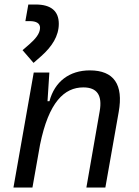

<svg xmlns="http://www.w3.org/2000/svg" viewBox="-20 -844 626 864"><path d="M40.5 0H126L160.2 -192.9C199.2 -384.8 269.5 -450.7 355 -450.7C417.5 -450.7 440.9 -414.6 428.7 -344.2L368.7 0H454.1L514.2 -340.3C536.1 -463.4 492.7 -527.3 384.3 -527.3C292.5 -527.3 226.1 -477.1 202.6 -388.7H193.8L202.1 -517.6H131.8ZM130.9 -561 166 -591.8C213.9 -634.3 244.6 -682.1 244.6 -736.8C244.6 -793.9 210 -823.7 140.6 -823.7H107.4L94.2 -749H113.3C144 -749 160.2 -738.8 160.2 -718.8C160.2 -692.4 138.2 -667.5 111.3 -644L81.5 -618.2Z"/></svg>

Font: Cascadia Code PL SemiLight
Style: Italic
Weight: 350
Italic angle: -10°
Monospace: yes
Designer: Aaron Bell
Foundry: Saja Typeworks
Version: Version 2404.023